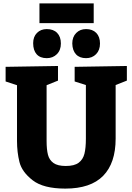

<svg xmlns="http://www.w3.org/2000/svg" viewBox="-20 -1095 779 1129"><path d="M726 -707V-621L660 -595V-280Q660 -136 586.5 -61Q513 14 364 14Q235 14 172 -35Q109 -84 94.5 -142Q80 -200 80 -266V-594L13 -616V-702L321 -707V-621L254 -594V-266Q254 -216 262 -185Q270 -154 294.5 -136.5Q319 -119 367 -119Q417 -119 442.5 -138Q468 -157 476.5 -191Q485 -225 485 -280V-595L419 -616V-702ZM175 -841Q175 -879 197.5 -901.5Q220 -924 255 -924Q294 -924 316 -901.5Q338 -879 338 -839Q338 -800 314.5 -776.5Q291 -753 255 -753Q216 -753 195.5 -776Q175 -799 175 -841ZM405 -839Q405 -878 428 -901Q451 -924 486 -924Q524 -924 546 -901.5Q568 -879 568 -839Q568 -800 545 -776.5Q522 -753 486 -753Q448 -753 427 -775.5Q406 -798 405 -839ZM212 -1075H531V-959H212Z"/></svg>

Font: Bitter Pro ExtraBold
Style: Regular
Weight: 800
Designer: Sol Matas, and Bitter project Authors
Foundry: Sol Matas
Version: Version 1.010